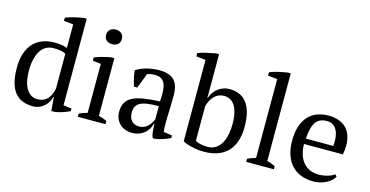

<svg xmlns="http://www.w3.org/2000/svg" viewBox="-77 -1114 2864 1488"><g transform="rotate(15 1355.0 -370.0)"><path d="M377 -99 386 10H411C451 5 493 -9 532 -28V-49L466 -57V-752H441C394 -744 339 -732 300 -716V-690L376 -682V-493C343 -505 321 -509 272 -509C131 -509 41 -418 41 -247C41 -70 106 12 238 12C273 12 303 -1 327 -22C350 -42 366 -70 373 -99ZM258 -50C215 -50 186 -72 166 -108C146 -144 137 -192 137 -247C137 -379 186 -465 277 -465C325 -465 353 -460 376 -447V-165C361 -94 323 -50 258 -50Z M643 -670C643 -634 668 -612 707 -612C746 -612 770 -634 770 -670C770 -706 746 -729 707 -729C668 -729 643 -706 643 -670ZM818 -25C799 -36 779 -42 752 -49V-512H727C682 -504 635 -492 596 -476V-450L662 -442V-49C637 -42 616 -36 596 -25V0H818Z M1266 -131C1266 -165 1267 -201 1269 -238C1270 -275 1271 -313 1271 -353C1271 -390 1266 -429 1245 -460C1224 -491 1185 -512 1117 -512C1041 -512 980 -494 929 -463C932 -422 943 -378 956 -338H982L1029 -458C1052 -467 1076 -468 1095 -468C1135 -468 1159 -449 1172 -417C1184 -384 1185 -337 1180 -280C1087 -275 1016 -267 968 -244C920 -221 895 -183 895 -122C895 -42 952 12 1033 12C1076 12 1109 -3 1134 -24C1158 -45 1174 -74 1179 -101H1184C1185 -57 1186 -21 1199 10H1224C1261 3 1305 -11 1338 -28V-49L1269 -59C1268 -71 1268 -82 1267 -93C1266 -104 1266 -116 1266 -131ZM1073 -50C1022 -50 991 -83 991 -140C991 -173 1000 -200 1028 -217C1056 -234 1104 -242 1181 -242V-137C1177 -124 1166 -103 1149 -84C1132 -65 1106 -50 1073 -50Z M1438 -29C1453 -20 1478 -10 1509 -3C1540 4 1574 9 1607 9C1774 9 1865 -83 1865 -259C1865 -431 1798 -512 1677 -512C1612 -512 1553 -469 1530 -401H1528V-752H1503C1481 -747 1457 -742 1432 -737C1406 -732 1383 -725 1362 -716V-690L1438 -682ZM1650 -450C1693 -450 1722 -429 1742 -394C1761 -359 1769 -311 1769 -259C1769 -114 1715 -35 1627 -35C1588 -35 1552 -43 1528 -56V-335C1547 -402 1586 -450 1650 -450Z M2169 -25C2147 -36 2125 -44 2103 -49V-752H2078C2029 -744 1972 -732 1937 -716V-690L2013 -682V-49C1991 -44 1969 -36 1947 -25V0H2169Z M2639 -86C2615 -65 2561 -50 2514 -50C2457 -50 2414 -72 2386 -108C2358 -144 2344 -194 2344 -250H2656C2661 -277 2663 -299 2663 -322C2663 -394 2639 -442 2604 -471C2568 -500 2521 -512 2474 -512C2330 -512 2248 -421 2248 -250C2248 -170 2269 -106 2309 -60C2349 -14 2409 12 2488 12C2524 12 2560 3 2589 -12C2618 -27 2642 -47 2653 -70ZM2470 -468C2538 -468 2569 -413 2569 -328C2569 -317 2568 -306 2567 -294H2347C2355 -423 2394 -468 2470 -468Z"/></g></svg>

Font: PT Serif
Style: Regular
Weight: 400
Designer: A.Korolkova, O.Umpeleva, V.Yefimov
Foundry: ParaType Ltd
Version: Version 1.000;PS 001.000;hotconv 1.0.88;makeotf.lib2.5.64775